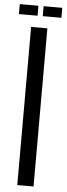

<svg xmlns="http://www.w3.org/2000/svg" viewBox="-95 -951 341 981"><g transform="rotate(5 75.0 -461.0)"><path d="M33.3 -811.1H116.7V0H33.3ZM-34.4 -922.2V-871.1H61.1V-922.2ZM87.8 -922.2V-871.1H183.3V-922.2Z"/></g></svg>

Font: Le Murmure
Style: Regular
Weight: 600
Width: 2
Designer: Jeremy Landes, Alexander Slobzheninov (Cyrillic)
Foundry: Velvetyne Type Foundry
Version: Version 1.0